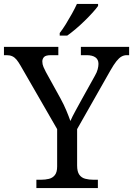

<svg xmlns="http://www.w3.org/2000/svg" viewBox="-25 -951 673 971"><path d="M159 0V-42H182Q204 -42 222.5 -46.5Q241 -51 252.5 -65.5Q264 -80 264 -109V-298L79 -619Q68 -638 58.5 -649.5Q49 -661 37 -666.5Q25 -672 8 -672H-5V-714H270V-672H233Q206 -672 197.5 -662.5Q189 -653 189 -640Q189 -626 195 -612Q201 -598 207 -587L281 -453Q298 -422 310.5 -392Q323 -362 331 -339Q340 -360 357 -391Q374 -422 391 -453L455 -568Q465 -585 469 -600.5Q473 -616 473 -628Q473 -650 457.5 -661Q442 -672 413 -672H384V-714H628V-672H616Q602 -672 589.5 -665Q577 -658 563.5 -641Q550 -624 533 -594L365 -298V-114Q365 -83 376 -67.5Q387 -52 406 -47Q425 -42 447 -42H470V0ZM277 -784Q292 -803 308 -829Q324 -855 339 -882Q354 -909 364 -931H471V-921Q462 -908 444 -888Q426 -868 403.5 -846Q381 -824 358 -804.5Q335 -785 315 -771H277Z"/></svg>

Font: Noto Serif Armenian
Style: Regular
Weight: 400
Designer: Monotype Design Team
Foundry: Monotype Imaging Inc.
Version: Version 2.007